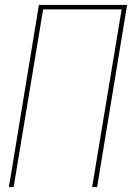

<svg xmlns="http://www.w3.org/2000/svg" viewBox="-20 -755 540 775"><path d="M16 0 137 -735H493L372 0H352L471 -717H154L35 0Z"/></svg>

Font: Iosevka SS04 Thin
Style: Italic
Weight: 100
Italic angle: -9°
Monospace: yes
Designer: Belleve Invis
Foundry: Belleve Invis
Version: Version 19.0.0; ttfautohint (v1.8.4)